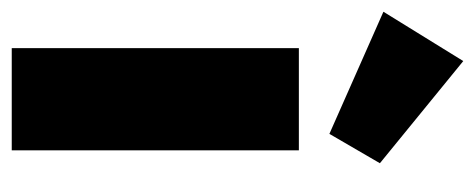

<svg xmlns="http://www.w3.org/2000/svg" viewBox="-272 -548 809 327"><g transform="rotate(90 132.5 -384.5)"><path d="M51 0H225V-489H51ZM-11 -633 197 -541 247 -627 73 -769Z"/></g></svg>

Font: MV Cash ExtraBold
Style: Regular
Weight: 800
Designer: Rodrigo Fuenzalida
Foundry: fragTYPE
Version: Version 1.100;Glyphs 3.1.2 (3151)